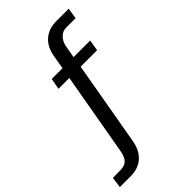

<svg xmlns="http://www.w3.org/2000/svg" viewBox="-352 -826 1080 1080"><g transform="rotate(-45 188.5 -285.5)"><path d="M386 -530H254L267 -604C275 -647 305 -677 342 -677H417L427 -742H330C248 -742 195 -696 180 -613L166 -530H80L68 -464H154L68 25C58 85 37 105 -10 106L-70 107L-79 171H6C91 171 142 121 156 38L244 -464H375Z"/></g></svg>

Font: 18Franklin
Style: Regular
Weight: 400
Designer: Pablo Impallari, Rodrigo Fuenzalida (Modified by Dan O. Williams)
Version: Version 0.025;PS 000.025;hotconv 1.0.88;makeotf.lib2.5.64775